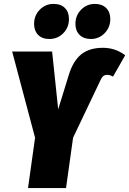

<svg xmlns="http://www.w3.org/2000/svg" viewBox="-20 -960 659 980"><path d="M159 -257 42 -697H246L277 -402L331 -577Q353 -649 394.5 -682.5Q436 -716 505 -716Q569 -716 619 -678L557 -569Q541 -578 527 -578Q515 -578 507 -571.5Q499 -565 492 -549L353 -257L317 0H123ZM154 -838Q154 -881 183 -910.5Q212 -940 253 -940Q291 -940 311.5 -919Q332 -898 332 -863Q332 -820 303 -790.5Q274 -761 232 -761Q195 -761 174.5 -782Q154 -803 154 -838ZM365 -838Q365 -881 394 -910.5Q423 -940 464 -940Q501 -940 522 -919Q543 -898 543 -863Q543 -820 514 -790.5Q485 -761 444 -761Q407 -761 386 -782Q365 -803 365 -838Z"/></svg>

Font: Fira Sans Extra Condensed Black
Style: Italic
Weight: 900
Width: 3
Italic angle: -8°
Designer: Carrois Corporate & Edenspiekermann AG
Foundry: Carrois Corporate GbR & Edenspiekermann AG
Version: Version 4.203